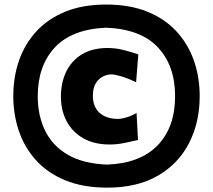

<svg xmlns="http://www.w3.org/2000/svg" viewBox="-20 -819 946 854"><path d="M457.5 15.6Q349.1 15.6 270 -17.1Q190.9 -49.8 139.6 -106.9Q88.4 -164.1 63.7 -237.3Q39.1 -310.5 39.1 -391.1Q39.1 -476.6 64.9 -550.5Q90.8 -624.5 142.6 -680.4Q194.3 -736.3 271.7 -767.6Q349.1 -798.8 452.1 -798.8Q556.6 -798.8 634.8 -767.3Q712.9 -735.8 764.6 -679.7Q816.4 -623.5 842.3 -549.8Q868.2 -476.1 868.2 -391.6Q868.2 -274.4 820.8 -182.4Q773.4 -90.3 681.9 -37.4Q590.3 15.6 457.5 15.6ZM457 -86.9Q604.5 -92.8 681.6 -173.1Q758.8 -253.4 758.8 -391.6Q758.8 -525.9 682.9 -607.7Q606.9 -689.5 452.6 -695.8Q299.8 -689.5 223.9 -607.9Q147.9 -526.4 147.9 -391.1Q147.9 -304.7 180.9 -237.3Q213.9 -169.9 282.2 -130.4Q350.6 -90.8 457 -86.9ZM467.8 -176.3Q398.9 -176.3 350.6 -203.9Q302.2 -231.4 276.6 -279.5Q251 -327.6 251 -389.2Q251 -451.2 274.4 -500Q297.9 -548.8 344 -577.1Q390.1 -605.5 458.5 -605.5Q496.6 -605.5 533.2 -595.7Q569.8 -585.9 595.2 -577.1L585.4 -453.6Q546.4 -471.7 517.6 -480Q488.8 -488.3 474.6 -488.3Q439.5 -486.3 416.3 -462.2Q393.1 -438 393.1 -393.1Q393.1 -344.2 422.4 -317.6Q451.7 -291 502.9 -290Q520 -290 542.7 -296.9Q565.4 -303.7 587.4 -316.4L593.8 -196.3Q569.8 -190.9 536.1 -183.6Q502.4 -176.3 467.8 -176.3Z"/></svg>

Font: Pinar-DS4-FD ExtraBold
Style: Regular
Weight: 800
Designer: Amin Abedi
Version: Version 3.000